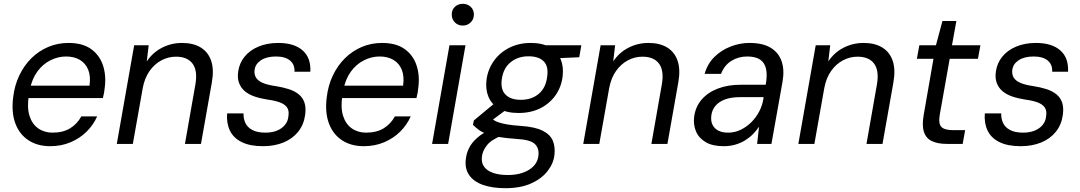

<svg xmlns="http://www.w3.org/2000/svg" viewBox="-20 -754 5661 1006"><path d="M243 12Q176 12 128.5 -19.5Q81 -51 60 -108.5Q39 -166 49 -244Q56 -306 81 -358.5Q106 -411 144.5 -449Q183 -487 232.5 -508Q282 -529 339 -529Q412 -529 456.5 -497.5Q501 -466 519 -413Q537 -360 529 -297Q528 -284 525.5 -269.5Q523 -255 519 -240H110L121 -305H449Q456 -355 442 -389Q428 -423 398 -440.5Q368 -458 326 -458Q284 -458 244 -438Q204 -418 175.5 -379Q147 -340 136 -282L131 -254Q121 -191 134.5 -147.5Q148 -104 180 -81.5Q212 -59 255 -59Q310 -59 347 -81.5Q384 -104 406 -144H489Q469 -99 433.5 -64Q398 -29 349.5 -8.5Q301 12 243 12Z M592 0 683 -517H759L749 -432Q779 -478 828 -503.5Q877 -529 934 -529Q993 -529 1032 -505Q1071 -481 1086.5 -435Q1102 -389 1090 -322L1033 0H949L1004 -313Q1016 -384 989 -420.5Q962 -457 902 -457Q862 -457 826 -438Q790 -419 764 -382.5Q738 -346 728 -293L676 0Z M1358 12Q1290 12 1246.5 -9.5Q1203 -31 1184.5 -70Q1166 -109 1170 -160H1256Q1255 -133 1265.5 -110Q1276 -87 1302 -73Q1328 -59 1371 -59Q1405 -59 1431 -69.5Q1457 -80 1473 -99.5Q1489 -119 1491 -144Q1496 -174 1484 -191Q1472 -208 1446.5 -217.5Q1421 -227 1383 -232Q1344 -238 1313.5 -248.5Q1283 -259 1262.5 -276.5Q1242 -294 1232.5 -319.5Q1223 -345 1228 -379Q1234 -423 1261.5 -457Q1289 -491 1334.5 -510Q1380 -529 1438 -529Q1521 -529 1565.5 -490Q1610 -451 1606 -378H1523Q1525 -416 1499.5 -437Q1474 -458 1426 -458Q1377 -458 1347.5 -438.5Q1318 -419 1314 -388Q1311 -365 1321 -348Q1331 -331 1356 -320Q1381 -309 1423 -303Q1462 -297 1493 -287Q1524 -277 1545 -260Q1566 -243 1575 -217Q1584 -191 1579 -153Q1572 -101 1542.5 -64Q1513 -27 1465.5 -7.5Q1418 12 1358 12Z M1886 12Q1819 12 1771.5 -19.5Q1724 -51 1703 -108.5Q1682 -166 1692 -244Q1699 -306 1724 -358.5Q1749 -411 1787.5 -449Q1826 -487 1875.5 -508Q1925 -529 1982 -529Q2055 -529 2099.5 -497.5Q2144 -466 2162 -413Q2180 -360 2172 -297Q2171 -284 2168.5 -269.5Q2166 -255 2162 -240H1753L1764 -305H2092Q2099 -355 2085 -389Q2071 -423 2041 -440.5Q2011 -458 1969 -458Q1927 -458 1887 -438Q1847 -418 1818.5 -379Q1790 -340 1779 -282L1774 -254Q1764 -191 1777.5 -147.5Q1791 -104 1823 -81.5Q1855 -59 1898 -59Q1953 -59 1990 -81.5Q2027 -104 2049 -144H2132Q2112 -99 2076.5 -64Q2041 -29 1992.5 -8.5Q1944 12 1886 12Z M2244 0 2335 -517H2419L2328 0ZM2405 -620Q2380 -620 2363.5 -636.5Q2347 -653 2347 -678Q2347 -703 2363.5 -718.5Q2380 -734 2405 -734Q2429 -734 2446 -718.5Q2463 -703 2463 -678Q2463 -653 2446 -636.5Q2429 -620 2405 -620Z M2628 232Q2560 232 2511 215Q2462 198 2438 163Q2414 128 2421 78Q2424 49 2438 21Q2452 -7 2480.5 -32Q2509 -57 2554 -78L2610 -44Q2554 -22 2531 7.5Q2508 37 2505 67Q2501 98 2516.5 119.5Q2532 141 2564 152Q2596 163 2640 163Q2708 163 2752 135.5Q2796 108 2801 62Q2806 24 2783 1Q2760 -22 2687 -26Q2630 -30 2592 -36.5Q2554 -43 2529 -52.5Q2504 -62 2487.5 -74.5Q2471 -87 2458 -100L2463 -123L2575 -216L2647 -190L2527 -101L2546 -141Q2557 -132 2567 -125Q2577 -118 2593.5 -112.5Q2610 -107 2638 -102Q2666 -97 2712 -94Q2783 -89 2822.5 -69.5Q2862 -50 2876 -18Q2890 14 2885 58Q2880 103 2848.5 143Q2817 183 2762 207.5Q2707 232 2628 232ZM2697 -162Q2635 -162 2595.5 -184.5Q2556 -207 2539.5 -246.5Q2523 -286 2529 -335Q2536 -390 2567 -434Q2598 -478 2648 -503.5Q2698 -529 2761 -529Q2823 -529 2862 -506Q2901 -483 2917.5 -444Q2934 -405 2928 -355Q2922 -300 2891.5 -256Q2861 -212 2811.5 -187Q2762 -162 2697 -162ZM2709 -231Q2766 -231 2803 -262.5Q2840 -294 2847 -352Q2855 -406 2829 -432.5Q2803 -459 2749 -459Q2694 -459 2655.5 -428Q2617 -397 2609 -338Q2602 -285 2629 -258Q2656 -231 2709 -231ZM2832 -446 2820 -517H3026L3015 -454Z M3036 0 3127 -517H3203L3193 -432Q3223 -478 3272 -503.5Q3321 -529 3378 -529Q3437 -529 3476 -505Q3515 -481 3530.5 -435Q3546 -389 3534 -322L3477 0H3393L3448 -313Q3460 -384 3433 -420.5Q3406 -457 3346 -457Q3306 -457 3270 -438Q3234 -419 3208 -382.5Q3182 -346 3172 -293L3120 0Z M3772 12Q3713 12 3677 -9.5Q3641 -31 3626.5 -66Q3612 -101 3617 -142Q3624 -195 3656.5 -232.5Q3689 -270 3741.5 -290Q3794 -310 3861 -310H3992Q4001 -359 3994 -392Q3987 -425 3963 -441.5Q3939 -458 3895 -458Q3849 -458 3812 -435Q3775 -412 3758 -367H3672Q3687 -420 3723 -455.5Q3759 -491 3807.5 -510Q3856 -529 3907 -529Q3977 -529 4018.5 -503.5Q4060 -478 4075.5 -432.5Q4091 -387 4080 -325L4022 0H3947L3957 -90Q3943 -69 3924.5 -50.5Q3906 -32 3883 -18Q3860 -4 3832 4Q3804 12 3772 12ZM3796 -59Q3830 -59 3861 -74Q3892 -89 3917 -114Q3942 -139 3958.5 -171Q3975 -203 3980 -237L3981 -245H3857Q3810 -245 3777.5 -232.5Q3745 -220 3727.5 -198Q3710 -176 3707 -148Q3702 -108 3725 -83.5Q3748 -59 3796 -59Z M4163 0 4254 -517H4330L4320 -432Q4350 -478 4399 -503.5Q4448 -529 4505 -529Q4564 -529 4603 -505Q4642 -481 4657.5 -435Q4673 -389 4661 -322L4604 0H4520L4575 -313Q4587 -384 4560 -420.5Q4533 -457 4473 -457Q4433 -457 4397 -438Q4361 -419 4335 -382.5Q4309 -346 4299 -293L4247 0Z M4941 0Q4894 0 4863 -14.5Q4832 -29 4821 -63Q4810 -97 4820 -153L4871 -446H4784L4797 -517H4884L4918 -644H4991L4968 -517H5117L5104 -446H4956L4904 -153Q4896 -106 4912.5 -89Q4929 -72 4975 -72H5037L5024 0Z M5328 12Q5260 12 5216.5 -9.5Q5173 -31 5154.5 -70Q5136 -109 5140 -160H5226Q5225 -133 5235.5 -110Q5246 -87 5272 -73Q5298 -59 5341 -59Q5375 -59 5401 -69.5Q5427 -80 5443 -99.5Q5459 -119 5461 -144Q5466 -174 5454 -191Q5442 -208 5416.5 -217.5Q5391 -227 5353 -232Q5314 -238 5283.5 -248.5Q5253 -259 5232.5 -276.5Q5212 -294 5202.5 -319.5Q5193 -345 5198 -379Q5204 -423 5231.5 -457Q5259 -491 5304.5 -510Q5350 -529 5408 -529Q5491 -529 5535.5 -490Q5580 -451 5576 -378H5493Q5495 -416 5469.5 -437Q5444 -458 5396 -458Q5347 -458 5317.5 -438.5Q5288 -419 5284 -388Q5281 -365 5291 -348Q5301 -331 5326 -320Q5351 -309 5393 -303Q5432 -297 5463 -287Q5494 -277 5515 -260Q5536 -243 5545 -217Q5554 -191 5549 -153Q5542 -101 5512.5 -64Q5483 -27 5435.5 -7.5Q5388 12 5328 12Z"/></svg>

Font: DM Sans 11pt
Style: Italic
Weight: 400
Italic angle: -10°
Version: Version 4.004;gftools[0.9.30]